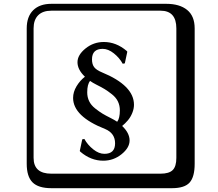

<svg xmlns="http://www.w3.org/2000/svg" viewBox="-20 -774 1140 1006"><path d="M249 -718Q204 -718 180 -694Q156 -670 156 -625V53Q156 136 249 136H821Q866 136 885 117Q904 98 904 53V-625Q904 -718 821 -718ZM1000 84Q1000 153 973.5 182.5Q947 212 881 212H249Q181 212 150.5 181.5Q120 151 120 84V-625Q120 -687 154 -720.5Q188 -754 249 -754H851Q921 -754 960.5 -722Q1000 -690 1000 -625ZM452 -350Q437 -332 437 -290Q437 -265 447 -244Q457 -223 478.5 -206Q500 -189 516.5 -179Q533 -169 561 -155Q579 -146 594 -136Q608 -154 608 -196Q608 -221 598 -242Q588 -263 566.5 -280Q545 -297 528.5 -307Q512 -317 484 -331Q466 -340 452 -350ZM425 -372Q386 -409 386 -448Q386 -486 428 -520Q470 -554 524 -554Q589 -554 644 -507L647 -503L634 -442L623 -440Q606 -471 576.5 -494.5Q547 -518 518 -518Q462 -518 462 -463Q462 -437 473.5 -422Q485 -407 514 -395Q682 -326 682 -225Q682 -204 673 -182Q664 -160 650 -143.5Q636 -127 620 -114Q659 -77 659 -38Q659 0 617 34Q575 68 521 68Q456 68 401 21L398 17L411 -44L422 -46Q439 -15 468.5 8.5Q498 32 527 32Q583 32 583 -23Q583 -76 531 -98Q363 -164 363 -261Q363 -292 381 -322Q399 -352 425 -372Z"/></svg>

Font: Libertinus Keyboard
Style: Regular
Weight: 700
Designer: Philipp H. Poll
Foundry: Khaled Hosny
Version: Version 6.7